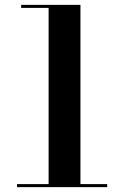

<svg xmlns="http://www.w3.org/2000/svg" viewBox="-20 -770 510 790"><path d="M180 -3.5V-737.5H67V-750H311V-3.5ZM50 0V-12.5H421V0Z"/></svg>

Font: Bodoni Moda 18pt SemiBold
Style: Regular
Weight: 600
Designer: Owen Earl
Foundry: indestructible type
Version: Version 2.005